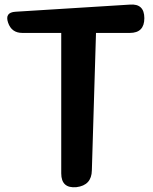

<svg xmlns="http://www.w3.org/2000/svg" viewBox="-20 -806 664 834"><path d="M246 -663H77Q30 -663 15 -708Q0 -752 47 -755L544 -786Q607 -791 607 -727Q607 -663 544 -663H397L379 -66Q378 -1 312 7Q246 13 246 -53Z"/></svg>

Font: s+UCsàWOS
Style: Regular
Weight: 400
Designer: FontworksQlS√∏0¬ü¬ôs√†OS¬àe[W\~√Ñ: ZERO[P0e√∂QI¬ä0¬ÉFSW0¬ò¬ëQ√°0R¬ûO0Little White Dog0YHv}N_0^_qMagmeta0v
Version: Version 1.000; 20230222